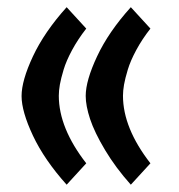

<svg xmlns="http://www.w3.org/2000/svg" viewBox="-20 -485 490 526"><path d="M214.8 -222.2Q214.8 -264.2 246.1 -330.8Q277.3 -397.5 338.4 -465.3L392.1 -406.7Q369.1 -377.4 353.3 -347.9Q337.4 -318.4 330.1 -294.2Q322.8 -270 319.8 -253.2Q316.9 -236.3 316.9 -222.7Q316.9 -134.3 392.1 -37.6L338.4 21Q296.9 -25.4 267.8 -74Q238.8 -122.6 226.8 -158.9Q214.8 -195.3 214.8 -222.2ZM162.6 -465.3 216.3 -406.7Q193.4 -377.4 177.5 -347.9Q161.6 -318.4 154.3 -294.2Q147 -270 144 -253.2Q141.1 -236.3 141.1 -222.7Q141.1 -134.3 216.3 -37.6L162.6 21Q101.6 -46.9 70.3 -113.3Q39.1 -179.7 39.1 -221.9Q39.1 -264.2 70.3 -330.8Q101.6 -397.5 162.6 -465.3Z"/></svg>

Font: Sahel FD
Style: Bold-FD
Weight: 700
Foundry: Saber Rastikerdar (saber.rastikerdar@gmail.com)
Version: Version 3.3.0